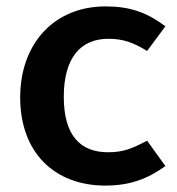

<svg xmlns="http://www.w3.org/2000/svg" viewBox="-20 -564 552 599"><path d="M309 -544C150 -544 43 -429 43 -260C43 -89 149 15 309 15C385 15 441 -6 496 -46L439 -125C391 -100 364 -89 317 -89C230 -89 179 -142 179 -262C179 -383 231 -443 318 -443C363 -443 395 -432 439 -405L496 -482C437 -526 385 -544 309 -544Z"/></svg>

Font: Fira Sans Medium
Style: Regular
Weight: 500
Designer: Carrois Corporate & Edenspiekermann AG
Foundry: Carrois Corporate GbR & Edenspiekermann AG
Version: Version 4.203